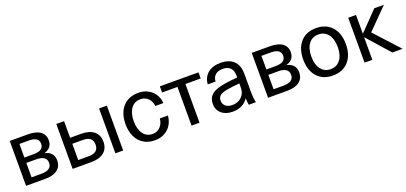

<svg xmlns="http://www.w3.org/2000/svg" viewBox="14 -1275 4320 2042"><g transform="rotate(-20 2174.0 -254.0)"><path d="M471 -374Q471 -287 383 -261V-259Q429 -250 455.5 -219.5Q482 -189 482 -142Q482 -74 433.5 -37Q385 0 297 0H78V-508H282Q375 -508 423 -473Q471 -438 471 -374ZM164 -289H270Q382 -289 382 -366Q382 -443 270 -443H164ZM164 -65H274Q392 -65 392 -146Q392 -228 274 -228H164Z M817 -320Q911 -320 961.5 -278Q1012 -236 1012 -160Q1012 -84 961.5 -42Q911 0 817 0H605V-508H693V-320ZM693 -68H812Q923 -68 923 -160Q923 -252 812 -252H693ZM1089 0V-508H1177V0Z M1752 -328H1660Q1655 -382 1620.5 -416Q1586 -450 1534 -450Q1467 -450 1428 -397.5Q1389 -345 1389 -254Q1389 -163 1427.5 -110.5Q1466 -58 1534 -58Q1586 -58 1620.5 -94.5Q1655 -131 1660 -187H1752Q1747 -129 1719 -83.5Q1691 -38 1643.5 -12Q1596 14 1535 14Q1462 14 1408 -18.5Q1354 -51 1325 -111.5Q1296 -172 1296 -254Q1296 -336 1325 -396.5Q1354 -457 1408 -489.5Q1462 -522 1535 -522Q1595 -522 1642.5 -497.5Q1690 -473 1718.5 -429Q1747 -385 1752 -328Z M2041 -438V0H1951V-438H1777V-508L2214 -507V-438Z M2667 -325V-130Q2667 -53 2679 0H2599Q2592 -32 2592 -74H2590Q2563 -33 2519 -11Q2475 11 2414 11Q2336 11 2289 -30.5Q2242 -72 2242 -138Q2242 -204 2285.5 -242.5Q2329 -281 2435 -298Q2509 -310 2582 -315V-335Q2582 -396 2551.5 -425Q2521 -454 2467 -454Q2413 -454 2383 -426.5Q2353 -399 2351 -353H2263Q2267 -428 2320 -475Q2373 -522 2467 -522Q2562 -522 2614.5 -472.5Q2667 -423 2667 -325ZM2449 -232Q2385 -222 2358.5 -202Q2332 -182 2332 -144Q2332 -104 2359.5 -80.5Q2387 -57 2436 -57Q2467 -57 2494.5 -67.5Q2522 -78 2541 -97Q2564 -121 2573 -146.5Q2582 -172 2582 -217V-248Q2505 -242 2449 -232Z M3210 -374Q3210 -287 3122 -261V-259Q3168 -250 3194.5 -219.5Q3221 -189 3221 -142Q3221 -74 3172.5 -37Q3124 0 3036 0H2817V-508H3021Q3114 -508 3162 -473Q3210 -438 3210 -374ZM2903 -289H3009Q3121 -289 3121 -366Q3121 -443 3009 -443H2903ZM2903 -65H3013Q3131 -65 3131 -146Q3131 -228 3013 -228H2903Z M3548 -522Q3660 -522 3725 -450Q3790 -378 3790 -254Q3790 -130 3725 -58Q3660 14 3548 14Q3436 14 3371.5 -58Q3307 -130 3307 -254Q3307 -378 3371.5 -450Q3436 -522 3548 -522ZM3548 -58Q3618 -58 3658 -110.5Q3698 -163 3698 -254Q3698 -345 3658 -397.5Q3618 -450 3548 -450Q3479 -450 3439 -397.5Q3399 -345 3399 -254Q3399 -163 3439 -110.5Q3479 -58 3548 -58Z M4224 0 3999 -254H3997V0H3909V-508H3997V-297H3999L4204 -508H4313L4085 -278L4340 0Z"/></g></svg>

Font: CST
Style: Regular
Weight: 400
Version: Version 1.00